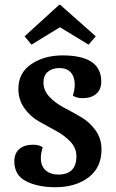

<svg xmlns="http://www.w3.org/2000/svg" viewBox="-20 -762 484 804"><path d="M83 -610 228 -742H232L381 -610L351 -575L231 -648L112 -575ZM229 -477Q199 -477 180.5 -461.5Q162 -446 162 -417Q162 -383 187 -356.5Q212 -330 247.5 -311.5Q283 -293 319 -272Q355 -251 380 -216.5Q405 -182 405 -136Q405 -60 350.5 -19Q296 22 212 22Q139 22 89.5 -3Q40 -28 40 -86Q40 -120 61 -138Q82 -156 118 -156Q145 -156 159 -145Q151 -121 151 -100Q151 -67 171 -49Q191 -31 224 -31Q300 -31 300 -108Q300 -142 275 -168.5Q250 -195 214.5 -214Q179 -233 143 -253.5Q107 -274 82 -309Q57 -344 57 -390Q57 -457 111 -493.5Q165 -530 242 -530Q404 -530 404 -421Q404 -387 383 -369Q362 -351 326 -351Q299 -351 285 -362Q293 -386 293 -407Q293 -440 276.5 -458.5Q260 -477 229 -477Z"/></svg>

Font: Sansita
Style: Regular
Weight: 400
Designer: Pablo Cosgaya
Foundry: Omnibus-Type
Version: Version 1.006;hotconv 1.0.109;makeotfexe 2.5.65596